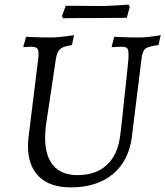

<svg xmlns="http://www.w3.org/2000/svg" viewBox="-20 -798 715 830"><path d="M178 -252Q177 -239 176 -226Q175 -213 175 -202Q175 -124 210.5 -82.5Q246 -41 315 -41Q395 -41 442.5 -85.5Q490 -130 500 -215Q503 -236 507 -275Q511 -314 516 -360Q521 -406 525.5 -447.5Q530 -489 532.5 -515.5Q535 -542 535 -542Q537 -577 532 -586.5Q527 -596 506 -596Q497 -596 480 -595Q463 -594 463 -594V-598L474 -639Q474 -639 493.5 -638Q513 -637 538 -636.5Q563 -636 581 -636Q602 -636 623.5 -638.5Q645 -641 660 -643.5Q675 -646 675 -646L665 -603Q622 -598 609 -588Q596 -578 592 -546L550 -206Q537 -103 468 -45.5Q399 12 286 12Q195 12 147.5 -35.5Q100 -83 101 -170Q101 -189 104 -210L145 -542Q149 -574 143.5 -585Q138 -596 115 -596Q106 -596 94 -595Q82 -594 82 -594L81 -598L93 -639Q93 -639 112 -638Q131 -637 156 -636.5Q181 -636 199 -636Q214 -636 231.5 -637.5Q249 -639 264.5 -641Q280 -643 290 -644.5Q300 -646 300 -646L291 -603Q254 -598 240.5 -586.5Q227 -575 222 -546ZM541 -768 528 -721 391 -720Q363 -720 331 -720Q299 -720 276 -719.5Q253 -719 253 -719L248 -728L264 -773Q264 -773 289 -773Q314 -773 348.5 -772.5Q383 -772 411 -772Q435 -772 464.5 -773.5Q494 -775 515 -776.5Q536 -778 536 -778Z"/></svg>

Font: Alegreya
Style: Italic
Weight: 400
Italic angle: -7°
Designer: Juan Pablo del Peral
Foundry: Huerta Tipografica
Version: Version 2.009